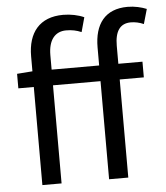

<svg xmlns="http://www.w3.org/2000/svg" viewBox="-52 -771 708 817"><g transform="rotate(-5 302.0 -362.0)"><path d="M381 0H463V-419H566V-486H463V-563C463 -625 485 -657 531 -657C549 -657 568 -653 586 -645L604 -708C582 -717 553 -724 523 -724C426 -724 381 -662 381 -563V-486H178V-548C178 -612 206 -647 254 -647C278 -647 298 -643 319 -634L336 -696C312 -707 279 -714 247 -714C146 -714 96 -651 96 -550V-486L30 -481V-419H96V0H178V-419H381Z"/></g></svg>

Font: Giro Sans Regular
Style: Regular
Weight: 400
Designer: Paul D. Hunt
Foundry: Adobe Systems Incorporated
Version: Version 1.000;PS 1.0;hotconv 1.0.88;makeotf.lib2.5.647800